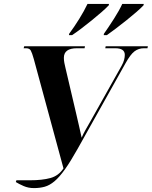

<svg xmlns="http://www.w3.org/2000/svg" viewBox="-20 -951 777 983"><path d="M61 -19 64 -28H133Q196 -28 238 -39.5Q280 -51 305 -89L153 -649Q144 -681 137.5 -692.5Q131 -704 113 -704H101L104 -714H415L413 -704H374Q307 -704 307 -655Q307 -642 309.5 -629Q312 -616 315 -604L371 -365Q379 -331 386 -300Q393 -269 398 -246Q406 -265 417 -284.5Q428 -304 443 -330L603 -615Q612 -631 615.5 -645Q619 -659 619 -670Q619 -704 570 -704H519L521 -714H737L735 -704H717Q690 -704 669 -688.5Q648 -673 622 -626L378 -190Q341 -124 312.5 -84Q284 -44 259 -23Q234 -2 209 5Q184 12 154 12Q125 12 101 1.5Q77 -9 61 -19ZM512 -778Q536 -812 563.5 -855Q591 -898 606 -931H716L715 -924Q702 -910 679 -890Q656 -870 628.5 -848Q601 -826 574 -805.5Q547 -785 527 -771H511ZM334 -778Q360 -813 385.5 -854Q411 -895 428 -931H538L537 -924Q523 -909 500 -889Q477 -869 450 -847Q423 -825 396.5 -805Q370 -785 349 -771H333Z"/></svg>

Font: Noto Serif Display SemiCondensed
Style: Bold Italic
Weight: 700
Width: 4
Italic angle: -12°
Designer: Monotype Design Team
Foundry: Monotype Imaging Inc.
Version: Version 2.009